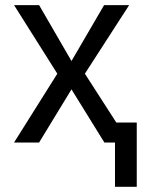

<svg xmlns="http://www.w3.org/2000/svg" viewBox="-20 -550 553 741"><path d="M255.9 -314.5 130.9 -530.3H34.2L201.2 -265.6L34.2 0H130.9L255.9 -205.1L382.8 0H478.5L307.6 -265.6L478.5 -530.3H381.8ZM507.8 170.9V-77.1H423.8V170.9Z"/></svg>

Font: Pretendard Variable
Style: Regular
Weight: 400
Designer: Base glyphs from Inter by Rasmus Andersson; Hangeul glyphs from Noto Sans CJK(Source Han Sans) by Jang Soo-young and Kan
Foundry: Kil Hyung-jin
Version: Version 1.309;Glyphs 3.2 (3225)